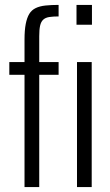

<svg xmlns="http://www.w3.org/2000/svg" viewBox="-20 -763 448 783"><path d="M80 0V-458H18V-510H80V-602Q80 -640 85 -665.5Q90 -691 99.5 -706.5Q109 -722 125.5 -730Q142 -738 165.5 -740.5Q189 -743 219 -743V-696Q196 -696 180.5 -693.5Q165 -691 156 -682.5Q147 -674 143.5 -658Q140 -642 140 -615V-510H219V-458H140V0ZM294 0V-510H354V0ZM292 -662V-743H355V-662Z"/></svg>

Font: Saira ExtraCondensed
Style: Regular
Weight: 400
Width: 2
Designer: Hector Gatti with collaboration of the Omnibus-Type team
Foundry: Omnibus-Type
Version: Version 1.101